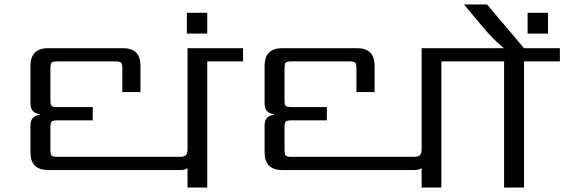

<svg xmlns="http://www.w3.org/2000/svg" viewBox="-20 -837 2519 857"><path d="M1065 -622V-563H905V0H817V-87Q806 -78 785 -78H195Q116 -78 116 -157V-276Q116 -321 157 -324V-328Q116 -331 116 -377V-543Q116 -622 195 -622H529Q607 -622 607 -543V-426H526V-532Q526 -552 520 -557.5Q514 -563 495 -563H236Q216 -563 210.5 -557.5Q205 -552 205 -532V-390Q205 -370 210.5 -364.5Q216 -359 236 -359H394V-300H236Q216 -300 210.5 -294Q205 -288 205 -269V-168Q205 -148 210.5 -142.5Q216 -137 236 -137H783Q802 -137 809.5 -144.5Q817 -152 817 -171V-622Z M814 -687V-780H905V-687Z M2110 -622V-563H1950V0H1862V-87Q1851 -78 1830 -78H1240Q1161 -78 1161 -157V-276Q1161 -321 1202 -324V-328Q1161 -331 1161 -377V-543Q1161 -622 1240 -622H1574Q1652 -622 1652 -543V-426H1571V-532Q1571 -552 1565 -557.5Q1559 -563 1540 -563H1281Q1261 -563 1255.5 -557.5Q1250 -552 1250 -532V-390Q1250 -370 1255.5 -364.5Q1261 -359 1281 -359H1439V-300H1281Q1261 -300 1255.5 -294Q1250 -288 1250 -269V-168Q1250 -148 1255.5 -142.5Q1261 -137 1281 -137H1828Q1847 -137 1854.5 -144.5Q1862 -152 1862 -171V-622Z M2426 -780V-687H2335V-780ZM2479 -622V-563H2319V0H2230V-563H2070V-622H2229Q2178 -664 2133 -719L2051 -817H2154L2319 -622Z"/></svg>

Font: Sarpanch
Style: Regular
Weight: 400
Designer: Manushi Parikh (Devanagari and Latin), Jyotish Sonowal (Devanagari)
Foundry: Indian Type Foundry
Version: Version 2.004;PS 1.0;hotconv 1.0.78;makeotf.lib2.5.61930; tt